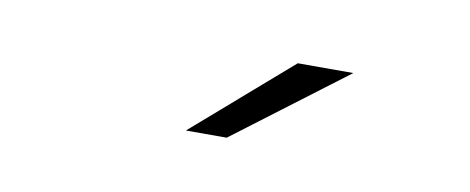

<svg xmlns="http://www.w3.org/2000/svg" viewBox="-29 -801 658 269"><g transform="rotate(10 300.0 -667.0)"><path d="M241 -607 379 -727H458L299 -607Z"/></g></svg>

Font: Montserrat-Alt1 Light
Style: Regular
Weight: 300
Designer: Differentunic
Foundry: Differentunic
Version: Version 7.222